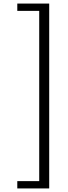

<svg xmlns="http://www.w3.org/2000/svg" viewBox="-20 -790 383 1077"><path d="M77 267V226H200V-729H77V-770H256V267Z"/></svg>

Font: Junction Light
Style: Regular
Weight: 300
Designer: Caroline Hadilaksono
Foundry: Caroline Hadilaksono, Tyler Finck, The League of Moveable Type
Version: Version 2.000; ttfautohint (v1.8.3)